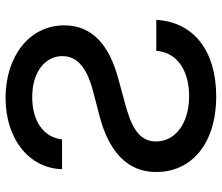

<svg xmlns="http://www.w3.org/2000/svg" viewBox="-73 -704 789 683"><g transform="rotate(-90 321.5 -362.5)"><path d="M61.1 -536.2H166.9C174.7 -603.3 234 -642.4 317.5 -642.4C407 -642.4 463.4 -596.6 463.4 -534.8C463.8 -465.2 388.1 -438.6 331.3 -424L260.3 -405.5C168 -382.8 51.1 -332 51.1 -201C51.1 -77.8 149.5 12.1 320.3 12.1C483.3 12.1 585.2 -69.2 592.3 -201H482.2C475.9 -121.8 405.5 -84.2 321 -84.2C227.6 -84.2 159.8 -131 159.8 -202.1C159.8 -266.7 219.8 -292.3 297.6 -312.9L383.5 -336.3C500.4 -367.9 572.8 -427.2 572.8 -528.4C572.8 -653.8 460.9 -737.2 315 -737.2C167.3 -737.2 64.3 -652.7 61.1 -536.2Z"/></g></svg>

Font: Margiela Sans Medium
Style: Regular
Weight: 500
Designer: Stefan Endress, Andreas Faust
Version: Version 1.100;FEAKit 1.0